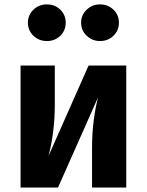

<svg xmlns="http://www.w3.org/2000/svg" viewBox="-20 -837 655 857"><path d="M543.6 -544.6V0H390.8V-173.3Q390.8 -242.6 398.5 -301Q406.2 -359.5 417.9 -403.1L239 0H71.8V-544.6H224.6V-369.2Q224.6 -307.7 217.2 -248.5Q209.7 -189.2 196.4 -140.5L375.4 -544.6ZM189.2 -653.8Q153.8 -653.8 129.2 -677.4Q104.6 -701 104.6 -735.9Q104.6 -770.3 129.2 -793.8Q153.8 -817.4 189.2 -817.4Q225.1 -817.4 249.2 -793.8Q273.3 -770.3 273.3 -735.9Q273.3 -701 249.2 -677.4Q225.1 -653.8 189.2 -653.8ZM426.2 -653.8Q391.8 -653.8 366.9 -677.4Q342.1 -701 342.1 -735.9Q342.1 -770.3 366.9 -793.8Q391.8 -817.4 426.2 -817.4Q462.1 -817.4 486.4 -793.8Q510.8 -770.3 510.8 -735.9Q510.8 -701 486.4 -677.4Q462.1 -653.8 426.2 -653.8Z"/></svg>

Font: FiraCode Nerd Font
Style: Bold
Weight: 700
Designer: Carrois Corporate, Edenspiekermann AG, Nikita Prokopov
Foundry: Carrois Corporate, Edenspiekermann AG, Nikita Prokopov
Version: Version 6.002;Nerd Fonts 2.1.0